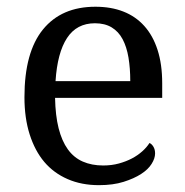

<svg xmlns="http://www.w3.org/2000/svg" viewBox="-20 -537 547 567"><path d="M260.3 -468.3Q206.5 -468.3 178 -424.8Q149.4 -381.3 144 -297.4H364.7Q364.7 -335.4 359.4 -367.2Q354 -398.9 342 -421.4Q330.1 -443.8 309.8 -456.1Q289.6 -468.3 260.3 -468.3ZM272 9.8Q220.7 9.8 179.7 -8.1Q138.7 -25.9 110.8 -58.8Q83 -91.8 67.6 -140.1Q52.2 -188.5 52.2 -250Q52.2 -382.8 106.9 -450Q161.6 -517.1 261.7 -517.1Q308.1 -517.1 344.2 -502.9Q380.4 -488.8 406 -460.4Q431.6 -432.1 445.3 -389.6Q459 -347.2 459 -291V-248H142.6Q143.6 -195.8 153.1 -158.2Q162.6 -120.6 180.4 -95.9Q198.2 -71.3 224.6 -59.8Q251 -48.3 284.7 -48.3Q309.6 -48.3 331.1 -54.2Q352.5 -60.1 369.6 -69.1Q386.7 -78.1 400.1 -90.1Q413.6 -102.1 421.4 -114.7Q427.7 -112.3 432.9 -104Q438 -95.7 438 -84Q438 -69.3 427.7 -53Q417.5 -36.6 396.7 -23.2Q376 -9.8 345 0Q314 9.8 272 9.8Z"/></svg>

Font: MUA Office
Style: Regular
Weight: 400
Designer: Khon Soe Zaw Thu
Foundry: Myanmar Unicode
Version: Version 2.10 June 24, 2017